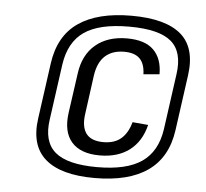

<svg xmlns="http://www.w3.org/2000/svg" viewBox="-46 -877 746 694"><g transform="rotate(5 326.5 -530.0)"><path d="M333 -315Q263 -315 230.5 -352.5Q198 -390 208 -460L228 -602Q237 -671 281 -708Q325 -745 395 -745Q460 -745 491.5 -714Q523 -683 523 -626L465 -621Q464 -659 445.5 -677.5Q427 -696 389 -696Q346 -696 320 -672.5Q294 -649 287 -601L268 -461Q261 -414 279 -389Q297 -364 342 -364Q382 -364 406 -384.5Q430 -405 441 -445L498 -440Q483 -379 440.5 -347Q398 -315 333 -315ZM321 -232Q199 -232 142.5 -281Q86 -330 100 -429L128 -631Q142 -732 212 -780Q282 -828 404 -828Q528 -828 584 -780Q640 -732 626 -631L598 -429Q584 -330 514.5 -281Q445 -232 321 -232ZM327 -272Q434 -272 489 -310Q544 -348 556 -429L584 -631Q596 -713 552 -750.5Q508 -788 399 -788Q291 -788 236.5 -750.5Q182 -713 170 -631L142 -429Q130 -348 174.5 -310Q219 -272 327 -272Z"/></g></svg>

Font: Pathway Extreme SemiCondensed
Style: Italic
Weight: 400
Width: 4
Italic angle: -8°
Version: Version 1.001;gftools[0.9.26]